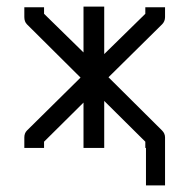

<svg xmlns="http://www.w3.org/2000/svg" viewBox="-20 -498 580 584"><path d="M234 -478H297V-333.5L422 -456V-476H482V-446Q482 -433 473 -424L310 -263L473 -101Q482 -92 482 -80V-79V-48V66H424V-48H422V-67L297 -191V-48H234V-186L114 -67V-48H54V-80Q54 -93 62 -101L225 -262L62 -424Q54 -432 54 -446V-476H114V-456L234 -338.5Z"/></svg>

Font: IBM 3270
Style: Regular
Weight: 400
Monospace: yes
Version: Version 2.3.1